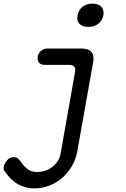

<svg xmlns="http://www.w3.org/2000/svg" viewBox="-72 -797 692 1057"><path d="M341 -400Q345 -420 336.5 -430Q328 -440 308 -440H173Q153 -440 142.5 -452.5Q132 -465 136 -485Q139 -504 154 -517Q169 -530 189 -530H374Q415 -530 431.5 -510.5Q448 -491 440 -450L354 33Q346 80 323.5 118Q301 156 269.5 183Q238 210 199 225Q160 240 118 240Q89 240 65 233Q41 226 21 213.5Q1 201 -15.5 184Q-32 167 -45 148Q-50 142 -51.5 134.5Q-53 127 -51 120Q-48 104 -33.5 86Q-19 68 4 68Q18 68 27.5 76.5Q37 85 45 97Q59 117 79 133.5Q99 150 134 150Q155 150 176 143Q197 136 214.5 123Q232 110 245 91Q258 72 262 47ZM414 -649Q381 -649 365 -666Q349 -683 355 -712Q360 -742 382 -759.5Q404 -777 437 -777Q470 -777 486 -759.5Q502 -742 497 -712Q491 -683 469 -666Q447 -649 414 -649Z"/></svg>

Font: Maple Mono Normal NL
Style: Italic
Weight: 400
Italic angle: -10°
Monospace: yes
Designer: subframe7536
Version: Version 7.000